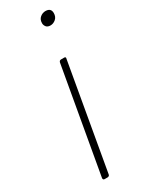

<svg xmlns="http://www.w3.org/2000/svg" viewBox="-185 -720 577 753"><g transform="rotate(-30 103.0 -343.5)"><path d="M164 -628Q151 -628 145 -635.5Q139 -643 139 -652Q139 -669 150 -678Q161 -687 174 -687Q199 -687 199 -664Q199 -647 188 -637.5Q177 -628 164 -628ZM60 0H46Q39 0 39 -8L123 -484Q125 -492 133 -492H147Q153 -492 153 -487L69 -8Q68 -1 60 0Z"/></g></svg>

Font: YamahaIndonesia935. App Thin
Style: Italic
Weight: 100
Italic angle: -10°
Designer: Dalton Maag Ltd
Foundry: Dalton Maag Ltd
Version: Version 1.002; January 01, 2024; Regular/Italic